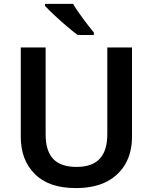

<svg xmlns="http://www.w3.org/2000/svg" viewBox="-20 -958 787 988"><path d="M211.9 -938V-927.7C222.7 -915.5 238.3 -899.9 258.8 -880.9C278.8 -861.8 300.3 -842.8 322.3 -824.2C344.2 -805.2 363.3 -790 379.9 -777.8H462.9V-791C433.1 -826.7 380.9 -895 356 -938ZM659.2 -713.9H532.2V-268.1C532.2 -158.7 484.9 -99.1 374 -99.1C268.6 -99.1 214.8 -149.9 214.8 -267.1V-713.9H86.9V-253.9C86.9 -174.3 110.8 -110.8 159.2 -62.5C207 -14.2 277.3 9.8 370.1 9.8C435.1 9.8 489.3 -2 532.2 -24.9C617.7 -70.8 659.2 -153.8 659.2 -252Z"/></svg>

Font: Noto Reveo Sans
Style: Regular
Weight: 600
Designer: Monotype Design Team
Foundry: Monotype Imaging Inc.
Version: Version 2.007